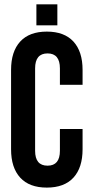

<svg xmlns="http://www.w3.org/2000/svg" viewBox="-20 -853 426 881"><path d="M254.9 -261.2H358.9V-168Q358.9 -83.5 316.9 -37.8Q274.9 7.8 194.8 7.8Q114.7 7.8 72.8 -37.8Q30.8 -83.5 30.8 -168V-532.2Q30.8 -616.7 72.8 -662.4Q114.7 -708 194.8 -708Q274.9 -708 316.9 -662.4Q358.9 -616.7 358.9 -532.2V-463.9H254.9V-539.1Q254.9 -607.9 198.2 -607.9Q141.1 -607.9 141.1 -539.1V-161.1Q141.1 -92.8 198.2 -92.8Q254.9 -92.8 254.9 -161.1ZM147 -833H243.2V-736.8H147Z"/></svg>

Font: VL Bebas Neue Bold
Style: Regular
Weight: 700
Designer: Ryoichi Tsunekawa
Foundry: Ryoichi Tsunekawa
Version: Version 1.300